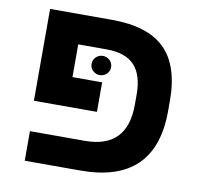

<svg xmlns="http://www.w3.org/2000/svg" viewBox="-71 -681 794 756"><g transform="rotate(10 326.0 -303.0)"><path d="M463.9 -333Q463.9 -411.1 428.2 -449.5Q392.6 -487.8 315.9 -487.8H203.1V-356.9H321.8V-238.8H69.8V-606H316.9Q460.4 -606 528.8 -539.1Q597.2 -472.2 597.2 -331.1V-291Q597.2 0 297.9 0H75.2V-118.2H294.9Q463.9 -118.2 463.9 -292ZM268.1 -420.9Q268.1 -438 279.8 -449Q291.5 -460 307.1 -460Q322.8 -460 334.5 -449Q346.2 -438 346.2 -420.9Q346.2 -405.3 334.5 -394.3Q322.8 -383.3 307.1 -383.3Q291.5 -383.3 279.8 -394.3Q268.1 -405.3 268.1 -420.9Z"/></g></svg>

Font: Arimo
Style: Bold
Weight: 700
Designer: Steve Matteson
Foundry: Monotype Imaging Inc.
Version: Version 1.33